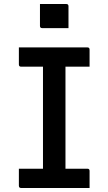

<svg xmlns="http://www.w3.org/2000/svg" viewBox="-20 -936 540 956"><path d="M179 -916H310Q321 -916 321 -905V-796H190Q179 -796 179 -807ZM426 0H85Q74 0 74 -11V-96H194V-604H85Q74 -604 74 -615V-700H415Q426 -700 426 -689V-604H306V-96H415Q426 -96 426 -85Z"/></svg>

Font: Recursive Sn Lnr St Med
Style: Regular
Weight: 500
Version: Version 1.085;hotconv 1.1.0;makeotfexe 2.6.0; ttfautohint (v